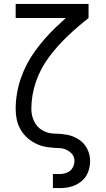

<svg xmlns="http://www.w3.org/2000/svg" viewBox="-20 -755 540 980"><path d="M250 205V133H288Q306 133 323.5 125.5Q341 118 350.5 101.5Q360 85 360 67Q360 38 335.5 19.5Q311 1 283 1Q254 0 226 -3.5Q198 -7 172 -18Q146 -29 124 -47.5Q102 -66 87 -90.5Q72 -115 66 -142.5Q60 -170 60 -198Q60 -278 86 -354Q112 -430 159 -494.5Q206 -559 263 -614Q289 -639 316 -663H60V-735H432V-663Q376 -619 324.5 -570Q273 -521 230 -463.5Q187 -406 163.5 -338Q140 -270 140 -198Q140 -166 154 -136Q168 -106 197 -89.5Q226 -73 259 -73Q291 -73 323 -67Q355 -61 382.5 -43Q410 -25 425 4.5Q440 34 440 66Q440 96 429.5 123.5Q419 151 396 170Q373 189 345 197Q317 205 288 205Z"/></svg>

Font: Iosevka SS08
Style: Regular
Weight: 400
Monospace: yes
Designer: Belleve Invis
Foundry: Belleve Invis
Version: 2.1.0; ttfautohint (v1.8.2)